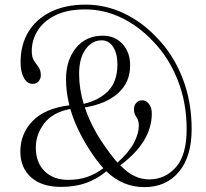

<svg xmlns="http://www.w3.org/2000/svg" viewBox="-20 -772 867 807"><path d="M587 14.5Q495.5 14.5 427 -52Q389 -20 342.5 -3.2Q296 13.5 236.5 13.5Q155.5 13.5 110.5 -26.8Q65.5 -67 65.5 -135.5Q65.5 -209 116.2 -262.5Q167 -316 271.5 -329.5Q257.5 -384.5 257.5 -439.5Q257.5 -519 299.2 -570.5Q341 -622 412.5 -622Q463 -622 495 -587Q527 -552 527 -497.5Q527 -426 476.5 -380.5Q426 -335 336.5 -320.5Q361.5 -246 409 -174.5Q444.5 -121.5 474 -88.5Q522.5 -132.5 543 -171.8Q563.5 -211 563.5 -243.5Q563.5 -266.5 553.2 -280Q543 -293.5 543 -313.5Q543 -329 552.8 -339.8Q562.5 -350.5 577.5 -350.5Q594 -350.5 606 -335.5Q618 -320.5 618 -294Q618 -237 586 -182.8Q554 -128.5 485.5 -77Q516 -46 545.2 -32Q574.5 -18 607 -18Q674 -18 719.2 -69Q764.5 -120 764.5 -229Q764.5 -340.5 727 -435.2Q689.5 -530 624.5 -597Q565 -661 491.5 -696.8Q418 -732.5 338.5 -732.5Q264.5 -732.5 214.5 -708.5Q164.5 -684.5 139 -644.5Q113.5 -604.5 113.5 -556.5Q113.5 -531.5 123 -517Q132.5 -502.5 142 -489.5Q151.5 -476.5 151.5 -456Q151.5 -440.5 142 -430Q132.5 -419.5 117.5 -419.5Q94.5 -419.5 80.5 -444.2Q66.5 -469 66.5 -510.5Q66.5 -584.5 99.8 -638.8Q133 -693 194.5 -722.8Q256 -752.5 339.5 -752.5Q424.5 -752.5 501.8 -715.5Q579 -678.5 641 -612Q708.5 -542.5 747 -444.2Q785.5 -346 785.5 -229.5Q785.5 -114 732 -49.8Q678.5 14.5 587 14.5ZM312.5 -461.5Q312.5 -400 331.5 -335.5Q397 -350.5 435.2 -390.2Q473.5 -430 473.5 -501.5Q473.5 -547 455.5 -574.8Q437.5 -602.5 407.5 -602.5Q366.5 -602.5 339.5 -564.8Q312.5 -527 312.5 -461.5ZM130.5 -152Q130.5 -89 167.5 -52.5Q204.5 -16 267 -16Q312.5 -16 348 -28.8Q383.5 -41.5 414.5 -65Q386 -96 356 -143Q299.5 -231 275.5 -314Q201.5 -300 166 -253.5Q130.5 -207 130.5 -152Z"/></svg>

Font: Fraunces 144pt Soft Light
Style: Regular
Weight: 300
Version: Version 1.000;[0bf87f6ff]